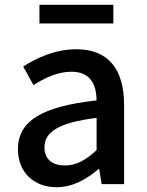

<svg xmlns="http://www.w3.org/2000/svg" viewBox="-20 -770 615 803"><path d="M217 13C283 13 342 -20 392 -63H395L405 0H499V-331C499 -477 436 -564 299 -564C211 -564 134 -528 77 -492L120 -414C167 -444 221 -470 279 -470C360 -470 383 -414 384 -350C155 -325 55 -264 55 -146C55 -49 122 13 217 13ZM252 -78C203 -78 166 -100 166 -154C166 -216 221 -257 384 -277V-142C339 -101 300 -78 252 -78ZM145 -672H454V-750H145Z"/></svg>

Font: Noto Sans T Chinese Medium
Style: Regular
Weight: 500
Designer: Ryoko NISHIZUKA (kana & ideographs); Paul D. Hunt (Latin, Greek & Cyrillic); Wenlong ZHANG (bopomofo); Sandoll Communica
Foundry: Adobe Systems Incorporated
Version: Version 1.000;PS 1;hotconv 1.0.78;makeotf.lib2.5.61930